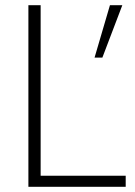

<svg xmlns="http://www.w3.org/2000/svg" viewBox="-20 -717 520 737"><path d="M462.5 0H89V-697H136V-42.5H462.5ZM373 -496H343L402 -697H449.5Z"/></svg>

Font: Acari Sans Neue Light
Style: Regular
Weight: 300
Designer: Alfredo Marco Pradil (font), Cristiano Sobral (main changes)
Foundry: Hanken Design Co. (font), Cristiano Sobral (main changes)
Version: Version 2.459;March 19, 2022;FontCreator 14.0.0.2808 64-bit;